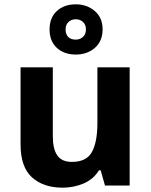

<svg xmlns="http://www.w3.org/2000/svg" viewBox="-20 -857 697 887"><path d="M579 -546V0H465L445 -70H437Q411 -28 365.5 -9Q320 10 269 10Q181 10 128 -37.5Q75 -85 75 -190V-546H224V-227Q224 -168 245 -138.5Q266 -109 312 -109Q380 -109 405 -155.5Q430 -202 430 -289V-546ZM330 -605Q276 -605 242.5 -636Q209 -667 209 -721Q209 -775 242.5 -806Q276 -837 330 -837Q382 -837 418 -806Q454 -775 454 -722Q454 -667 418.5 -636Q383 -605 330 -605ZM330 -674Q350 -674 363.5 -686.5Q377 -699 377 -721Q377 -743 363.5 -755.5Q350 -768 330 -768Q310 -768 296.5 -755.5Q283 -743 283 -721Q283 -699 295 -686.5Q307 -674 330 -674Z"/></svg>

Font: Noto Sans
Style: Bold
Weight: 700
Designer: Monotype Design Team
Foundry: Monotype Imaging Inc.
Version: Version 2.000;GOOG;noto-source:20170915:90ef993387c0; ttfaut